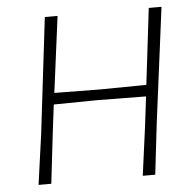

<svg xmlns="http://www.w3.org/2000/svg" viewBox="-48 -688 744 736"><g transform="rotate(-5 323.5 -319.5)"><path d="M200 -639 162 -346 337 -344 516 -346 551 -639H600L543 -197L520 0H472L498 -194L511 -302L326 -304L156 -302L143 -197L120 0H71L98 -194L151 -639Z"/></g></svg>

Font: Alegreya Sans SC Light
Style: Italic
Weight: 300
Italic angle: -7°
Designer: Juan Pablo del Peral
Foundry: Huerta Tipografica
Version: Version 2.007